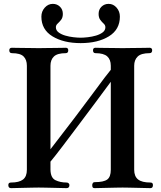

<svg xmlns="http://www.w3.org/2000/svg" viewBox="-20 -973 834 993"><path d="M37 0Q23 0 23 -16Q23 -29 37 -29Q79 -29 99 -44.5Q119 -60 119 -95V-633Q119 -664 102 -681Q85 -698 42 -698Q28 -698 28 -713Q28 -726 42 -726Q46 -726 63 -725.5Q80 -725 103 -725Q126 -725 147 -724.5Q168 -724 180 -724Q192 -724 213.5 -724.5Q235 -725 258 -725Q281 -725 298.5 -725.5Q316 -726 320 -726Q333 -726 333 -713Q333 -698 320 -698Q277 -698 259 -681Q241 -664 241 -633V-201Q381 -382 457.5 -486Q534 -590 553 -612V-633Q553 -665 534.5 -681.5Q516 -698 474 -698Q461 -698 461 -713Q461 -726 474 -726Q478 -726 495.5 -725.5Q513 -725 536 -725Q559 -725 580.5 -724.5Q602 -724 614 -724Q626 -724 647 -724.5Q668 -725 691 -725Q714 -725 731.5 -725.5Q749 -726 753 -726Q767 -726 767 -713Q767 -698 753 -698Q710 -698 692 -680.5Q674 -663 674 -633V-95Q674 -61 694 -45Q714 -29 758 -29Q771 -29 771 -16Q771 0 758 0Q753 0 734.5 -0.5Q716 -1 692.5 -1.5Q669 -2 647.5 -2.5Q626 -3 614 -3Q602 -3 580 -2.5Q558 -2 534.5 -1.5Q511 -1 493 -0.5Q475 0 470 0Q463 0 460 -3Q457 -6 457 -16Q457 -21 460 -26Q463 -31 470 -31Q516 -31 534.5 -44.5Q553 -58 553 -95V-550Q517 -501 473 -442Q429 -383 385 -324.5Q341 -266 303.5 -216.5Q266 -167 241 -137V-95Q242 -53 267 -41Q292 -29 324 -29Q331 -29 335 -25Q339 -21 339 -16Q339 0 324 0Q320 0 301.5 -0.5Q283 -1 259.5 -1.5Q236 -2 214 -2.5Q192 -3 180 -3Q168 -3 146.5 -2.5Q125 -2 101.5 -1.5Q78 -1 60 -0.5Q42 0 37 0ZM397 -750Q309 -750 251.5 -785Q194 -820 194 -887Q194 -914 211.5 -933.5Q229 -953 253 -953Q275 -953 290 -938.5Q305 -924 305 -901Q305 -882 296 -870.5Q287 -859 278 -851Q269 -843 269 -832Q269 -816 283 -805.5Q297 -795 317.5 -789Q338 -783 360 -780.5Q382 -778 397 -778Q412 -778 434 -780.5Q456 -783 476.5 -789Q497 -795 511 -805.5Q525 -816 525 -832Q525 -843 516 -851Q507 -859 498.5 -870.5Q490 -882 490 -901Q490 -924 505 -938.5Q520 -953 542 -953Q566 -953 583 -933.5Q600 -914 600 -887Q600 -820 543 -785Q486 -750 397 -750Z"/></svg>

Font: Zen Antique
Style: Regular
Weight: 400
Designer: Yoshimichi Ohira
Foundry: Positype
Version: Version 1.001